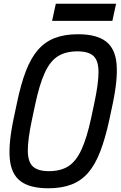

<svg xmlns="http://www.w3.org/2000/svg" viewBox="-20 -998 648 1032"><path d="M240 14Q141 14 90.5 -24Q40 -62 32.5 -145Q25 -228 54 -364L71 -444Q92 -546 119.5 -617Q147 -688 185 -731Q223 -774 275.5 -794Q328 -814 399 -814Q498 -814 548.5 -776Q599 -738 606.5 -655Q614 -572 585 -436L568 -356Q546 -254 518.5 -183Q491 -112 453.5 -69Q416 -26 363.5 -6Q311 14 240 14ZM243 -78Q306 -78 347.5 -104.5Q389 -131 418 -194Q447 -257 470 -364L487 -444Q510 -552 509.5 -612.5Q509 -673 482 -697.5Q455 -722 396 -722Q333 -722 291 -695.5Q249 -669 220.5 -606.5Q192 -544 169 -436L152 -356Q129 -248 129.5 -187.5Q130 -127 157.5 -102.5Q185 -78 243 -78ZM260 -886 280 -978H604L584 -886Z"/></svg>

Font: Victor Mono Thin
Style: Italic
Weight: 100
Italic angle: -12°
Monospace: yes
Designer: Rune Bjørnerås
Version: Version 1.561;gftools[0.9.30]